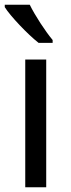

<svg xmlns="http://www.w3.org/2000/svg" viewBox="-21 -786 299 806"><path d="M104 -766H-1V-756C22 -719 95 -642 141 -606H200V-618C169 -655 126 -721 104 -766ZM173 0V-536H85V0Z"/></svg>

Font: Noto Sans Hebrew Droid
Style: Bold
Weight: 700
Designer: Monotype Design Team
Foundry: Monotype Imaging Inc.
Version: Version 1.100